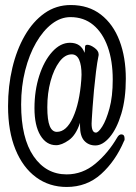

<svg xmlns="http://www.w3.org/2000/svg" viewBox="-20 -728 540 763"><path d="M298 -240Q282 -191 253.5 -171Q225 -151 203 -151Q164 -151 140.5 -190Q117 -229 117 -298Q117 -368 136 -427Q155 -486 187.5 -522Q220 -558 258 -558Q302 -558 316 -518Q318 -532 318 -542Q318 -550 327 -550Q339 -550 355.5 -538Q372 -526 372 -512V-509Q366 -480 361.5 -443Q357 -406 353.5 -369.5Q350 -333 348 -302.5Q346 -272 345 -257Q345 -252 344.5 -247Q344 -242 344 -237Q344 -201 361 -201Q371 -201 386.5 -225.5Q402 -250 415 -297Q428 -344 428 -412Q428 -486 408 -542Q388 -598 350.5 -629Q313 -660 260 -660Q221 -660 186 -633Q151 -606 123.5 -558.5Q96 -511 80 -448Q64 -385 64 -313Q64 -179 113.5 -107Q163 -35 245 -35Q308 -35 359 -77.5Q410 -120 446 -182Q453 -194 462 -194Q475 -194 475 -178Q475 -176 475 -173Q475 -170 473 -168Q439 -88 382 -36.5Q325 15 245 15Q176 15 123.5 -23.5Q71 -62 41.5 -134Q12 -206 12 -306Q12 -386 29 -458Q46 -530 78.5 -586.5Q111 -643 157 -675.5Q203 -708 261 -708Q332 -708 381 -670Q430 -632 455 -566Q480 -500 480 -415Q480 -335 462 -275.5Q444 -216 416 -183Q388 -150 359 -150Q332 -150 315 -168.5Q298 -187 298 -227ZM206 -204Q244 -204 270 -261Q296 -318 303 -410Q303 -415 303.5 -420.5Q304 -426 304 -431Q304 -469 294.5 -490.5Q285 -512 265 -512Q238 -512 216 -482.5Q194 -453 181 -405.5Q168 -358 168 -302Q168 -251 177.5 -227.5Q187 -204 206 -204Z"/></svg>

Font: Moon Stars Kai HW Light
Style: Regular
Weight: 300
Designer: GuiWonder
Version: Version 1.101